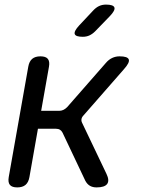

<svg xmlns="http://www.w3.org/2000/svg" viewBox="-20 -805 640 835"><path d="M55 10Q32 10 23 -1Q14 -12 18 -35L103 -515Q107 -538 120 -549Q133 -560 156 -560Q179 -560 188 -549Q197 -538 193 -515L159 -323H237Q247 -323 255.5 -327Q264 -331 272 -339L441 -532Q453 -546 468 -553Q483 -560 500 -560Q535 -560 540 -546.5Q545 -533 519 -504L344 -304Q336 -296 334.5 -287.5Q333 -279 337 -271L443 -49Q457 -20 446 -5Q435 10 400 10Q383 10 371 3Q359 -4 351 -19L252 -228Q248 -236 241 -240.5Q234 -245 224 -245H145L108 -35Q104 -12 91 -1Q78 10 55 10ZM340 -645Q309 -645 305 -657Q301 -669 324 -694L385 -759Q397 -772 410.5 -778.5Q424 -785 441 -785Q473 -785 477.5 -772.5Q482 -760 457 -734L394 -669Q382 -657 369 -651Q356 -645 340 -645Z"/></svg>

Font: Maple Mono Normal NL
Style: Italic
Weight: 400
Italic angle: -10°
Monospace: yes
Designer: subframe7536
Version: Version 7.000